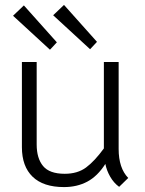

<svg xmlns="http://www.w3.org/2000/svg" viewBox="-20 -752 588 780"><path d="M69 -154V-500H129V-165Q129 -109 155 -77.5Q181 -46 243 -46Q295 -46 329.5 -71.5Q364 -97 402 -149V-500H462V-147Q462 -69 501 -29L464 7Q442 -9 427.5 -34.5Q413 -60 408 -86Q376 -36 334.5 -14Q293 8 240 8Q156 8 112.5 -34Q69 -76 69 -154ZM33 -688 77 -730 211 -580 183 -550ZM196 -690 240 -732 374 -582 346 -552Z"/></svg>

Font: Bellota Text
Style: Regular
Weight: 400
Designer: Kemie Guaida
Foundry: Kemie Guaida
Version: Version 4.001